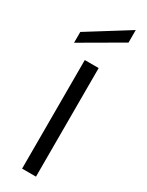

<svg xmlns="http://www.w3.org/2000/svg" viewBox="-204 -803 638 836"><g transform="rotate(30 114.5 -385.0)"><path d="M2 -587.9V-642.1L207 -770V-707ZM80.1 0V-545.9H149.9V0Z"/></g></svg>

Font: Poppins Light
Style: Regular
Weight: 300
Designer: Ninad Kale (Devanagari), Jonny Pinhorn (Latin)
Foundry: Indian Type Foundry
Version: 4.004